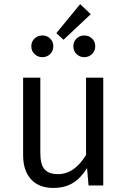

<svg xmlns="http://www.w3.org/2000/svg" viewBox="-20 -905 621 937"><path d="M371.1 -884.8 422.9 -835.9 290 -710.9 254.9 -743.2ZM187 -731.9Q209.5 -731.9 224.9 -716.8Q240.2 -701.7 240.2 -679.2Q240.2 -656.7 224.9 -641.4Q209.5 -626 187 -626Q164.1 -626 148.4 -641.4Q132.8 -656.7 132.8 -679.2Q132.8 -701.7 148.4 -716.8Q164.1 -731.9 187 -731.9ZM391.1 -731.9Q414.1 -731.9 429.4 -716.8Q444.8 -701.7 444.8 -679.2Q444.8 -656.7 429.4 -641.4Q414.1 -626 391.1 -626Q368.7 -626 353.3 -641.4Q337.9 -656.7 337.9 -679.2Q337.9 -701.7 353.3 -716.8Q368.7 -731.9 391.1 -731.9ZM483.9 -525.9V0H412.1L404.8 -85Q374.5 -35.6 335.2 -11.7Q295.9 12.2 240.2 12.2Q170.4 12.2 131.6 -29.8Q92.8 -71.8 92.8 -148.9V-525.9H176.8V-158.2Q176.8 -102.5 197.3 -78.9Q217.8 -55.2 263.2 -55.2Q343.3 -55.2 399.9 -148.9V-525.9Z"/></svg>

Font: Fira Sans Book
Style: Regular
Weight: 350
Designer: Carrois Corporate & Edenspiekermann AG
Foundry: Carrois Corporate GbR & Edenspiekermann AG
Version: Version 4.203;PS 004.203;hotconv 1.0.88;makeotf.lib2.5.64775